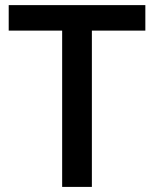

<svg xmlns="http://www.w3.org/2000/svg" viewBox="-20 -734 606 754"><path d="M340.8 0H224.1V-613.8H14.2V-713.9H550.8V-613.8H340.8Z"/></svg>

Font: f2_18033          
Style: Regular
Weight: 600
Foundry: Ascender Corporation
Version: Version 1.10